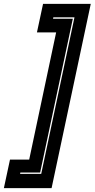

<svg xmlns="http://www.w3.org/2000/svg" viewBox="-87 -770 488 990"><path d="M179 200H-67L-35.5 53H63.5L202.5 -603H103.5L135 -750H381ZM125.5 126.5 297 -680.5H188L186.5 -673.5H288.5L120 119.5H18L16.5 126.5Z"/></svg>

Font: Tourney ExtraBold
Style: Italic
Weight: 800
Italic angle: -12°
Version: Version 1.015